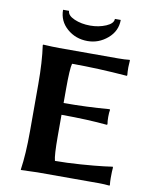

<svg xmlns="http://www.w3.org/2000/svg" viewBox="-92 -909 778 981"><g transform="rotate(10 297.0 -419.0)"><path d="M454.1 -840.8Q454.1 -782.7 408.4 -743.9Q362.8 -705.1 305.2 -705.1Q243.2 -705.1 199 -743.7Q154.8 -782.2 154.8 -840.8H186Q186 -816.9 222.4 -801Q258.8 -785.2 305.2 -785.2Q349.1 -785.2 386.5 -801Q423.8 -816.9 423.8 -840.8ZM240.2 -200.2Q240.2 -100.1 248 -73.2Q308.1 -73.2 382.1 -78.6Q456.1 -84 500 -89.4L543.9 -95.2L545.9 -90.8Q543.9 -74.7 543.9 -36.1Q543.9 -18.1 545.9 0L543.9 2.9Q520 0 483.9 0H169.9L85 2.9L84 0Q96.2 -81.1 96.2 -200.2V-444.8Q96.2 -560.1 84 -645L85.9 -647.9Q135.7 -645 169.9 -645H474.1Q510.3 -645 534.2 -647.9L536.1 -645Q534.2 -622.1 534.2 -609.9Q534.2 -585 536.1 -568.8L534.2 -564.9Q382.3 -577.1 248 -577.1Q240.2 -550.3 240.2 -444.8V-372.1Q359.4 -372.1 477.1 -381.8L480 -378.9Q477.1 -365.7 477.1 -341.8Q477.1 -317.9 480 -304.2L477.1 -300.8Q377.9 -310.5 240.2 -311Z"/></g></svg>

Font: Linux Biolinum O
Style: Bold
Weight: 700
Designer: Philipp H. Poll
Foundry: Philipp H. Poll
Version: Version 1.3.2